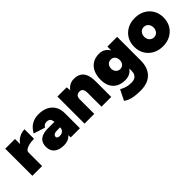

<svg xmlns="http://www.w3.org/2000/svg" viewBox="116 -1402 2506 2506"><g transform="rotate(-45 1369.0 -149.0)"><path d="M183 -255Q183 -336 215.5 -391Q248 -446 298 -474Q348 -502 402 -502V-326Q355 -326 314.5 -317.5Q274 -309 249.5 -292Q225 -275 225 -251ZM45 0V-500H225V0Z M754 0 749 -115V-245Q749 -280 745 -308Q741 -336 725 -352Q709 -368 673 -368Q648 -368 632 -356Q616 -344 605 -328L448 -378Q469 -419 500.5 -449Q532 -479 574.5 -495.5Q617 -512 669 -512Q749 -512 806 -483Q863 -454 893 -402Q923 -350 923 -281V0ZM621 12Q534 12 485.5 -27.5Q437 -67 437 -141Q437 -219 485.5 -256.5Q534 -294 621 -294H768V-191H692Q657 -191 638 -179Q619 -167 619 -145Q619 -130 632 -122Q645 -114 668 -114Q693 -114 711 -123.5Q729 -133 739 -150.5Q749 -168 749 -191H796Q796 -94 750 -41Q704 12 621 12Z M1008 0V-500H1178L1188 -408V0ZM1321 0V-256H1501V0ZM1321 -256Q1321 -285 1314.5 -303.5Q1308 -322 1295.5 -332Q1283 -342 1264 -343Q1226 -345 1207 -326Q1188 -307 1188 -266H1139Q1139 -345 1163 -400Q1187 -455 1228 -483.5Q1269 -512 1321 -512Q1382 -512 1422 -487.5Q1462 -463 1481.5 -413Q1501 -363 1501 -286V-256Z M1833 214Q1768 214 1720.5 207Q1673 200 1640 186.5Q1607 173 1583 154L1654 11Q1670 19 1691.5 29.5Q1713 40 1745 48Q1777 56 1824 56Q1855 56 1879 44Q1903 32 1916.5 8Q1930 -16 1930 -52V-500H2110V-60Q2110 23 2078.5 85Q2047 147 1985.5 180.5Q1924 214 1833 214ZM1787 -24Q1716 -24 1665.5 -51.5Q1615 -79 1588 -130.5Q1561 -182 1561 -254Q1561 -335 1588 -392.5Q1615 -450 1665.5 -481Q1716 -512 1787 -512Q1844 -512 1885 -481Q1926 -450 1947.5 -391.5Q1969 -333 1969 -250Q1969 -179 1947.5 -128.5Q1926 -78 1885 -51Q1844 -24 1787 -24ZM1842 -173Q1867 -173 1884.5 -184.5Q1902 -196 1911.5 -216Q1921 -236 1921 -261Q1921 -288 1911 -308Q1901 -328 1883.5 -339Q1866 -350 1841 -350Q1817 -350 1799 -339Q1781 -328 1771 -308Q1761 -288 1760 -261Q1761 -236 1771 -216Q1781 -196 1799.5 -184.5Q1818 -173 1842 -173Z M2448 12Q2368 12 2306.5 -21.5Q2245 -55 2210 -114Q2175 -173 2175 -250Q2175 -327 2209.5 -386Q2244 -445 2305.5 -478.5Q2367 -512 2446 -512Q2526 -512 2587.5 -478.5Q2649 -445 2683.5 -386Q2718 -327 2718 -250Q2718 -173 2683.5 -114Q2649 -55 2588 -21.5Q2527 12 2448 12ZM2448 -154Q2473 -154 2492 -166.5Q2511 -179 2522 -200.5Q2533 -222 2533 -250Q2533 -278 2522 -299.5Q2511 -321 2491.5 -333.5Q2472 -346 2446 -346Q2421 -346 2401.5 -333.5Q2382 -321 2371 -299.5Q2360 -278 2360 -250Q2360 -222 2371 -200.5Q2382 -179 2402 -166.5Q2422 -154 2448 -154Z"/></g></svg>

Font: Figtree Black
Style: Regular
Weight: 900
Designer: Erik Kennedy
Foundry: Erik Kennedy
Version: Version 2.001;gftools[0.9.30]